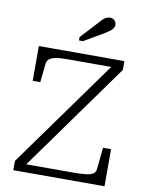

<svg xmlns="http://www.w3.org/2000/svg" viewBox="-100 -1006 823 1076"><g transform="rotate(10 312.0 -468.0)"><path d="M251 -665Q219 -665 196 -663Q173 -661 158 -655.5Q143 -650 135 -640.5Q127 -631 126 -616L115 -512H72V-710H559V-660L99 -19L86 -45H388Q431 -45 458 -48.5Q485 -52 498.5 -61.5Q512 -71 513 -89L525 -211H571V0H52V-53L504 -682L517 -665ZM372 -890 288 -799V-780H311L422 -845Q438 -855 449.5 -863Q461 -871 467.5 -880.5Q474 -890 474 -901Q474 -915 464 -925.5Q454 -936 438 -936Q425 -936 414 -930Q403 -924 393.5 -913.5Q384 -903 372 -890Z"/></g></svg>

Font: Roboto Serif 20pt ExtraLight
Style: Regular
Weight: 250
Version: Version 1.008